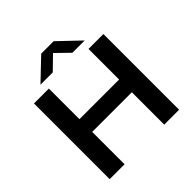

<svg xmlns="http://www.w3.org/2000/svg" viewBox="-239 -1137 1327 1327"><g transform="rotate(-45 424.0 -474.0)"><path d="M84.5 0V-740H230V-441H617.5V-740H763V0H617.5V-316.5H230V0ZM208 -800 363 -948H485L640 -800H520L409.5 -907.5H438.5L328 -800Z"/></g></svg>

Font: Encode Sans SC Expanded SemiBold
Style: Regular
Weight: 600
Width: 7
Designer: Multiple Designers
Foundry: Impallari Type
Version: Version 3.002